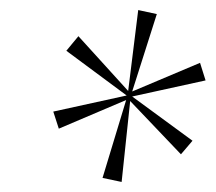

<svg xmlns="http://www.w3.org/2000/svg" viewBox="-20 -780 429 382"><path d="M222 -418 239 -579 340 -473 363 -500 243 -588 389 -620 378 -655 243 -598 292 -752 255 -760 235 -599 136 -708 112 -679 232 -590 86 -558 97 -524 231 -581 184 -426Z"/></svg>

Font: Noto Serif Display Condensed Thin
Style: Italic
Weight: 100
Width: 3
Italic angle: -12°
Designer: Monotype Design Team
Foundry: Monotype Imaging Inc.
Version: Version 2.009